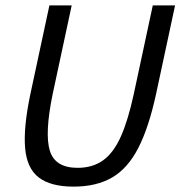

<svg xmlns="http://www.w3.org/2000/svg" viewBox="-20 -687 672 715"><path d="M561 -336Q534 -212 495 -136Q456 -60 397.5 -26Q339 8 254 8Q169 8 124.5 -26Q80 -60 73.5 -136Q67 -212 93 -336L164 -667H247L176 -336Q146 -190 165.5 -126Q185 -62 269 -62Q325 -62 364 -90Q403 -118 430 -178.5Q457 -239 478 -336L549 -667H632Z"/></svg>

Font: Epunda Sans
Style: Italic
Weight: 400
Italic angle: -12.0243°
Designer: Simon Atzbach
Foundry: typofactur
Version: Version 2.204; ttfautohint (v1.8.4.7-5d5b)